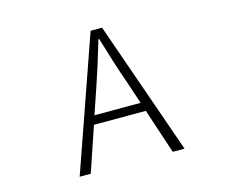

<svg xmlns="http://www.w3.org/2000/svg" viewBox="-102 -870 1204 1012"><g transform="rotate(-15 500.0 -364.5)"><path d="M373 -293H625L581.1 -424.8Q548.8 -514.6 501 -674.8H497.1Q460 -547.9 418 -424.8ZM721.7 0 640.6 -245.1H357.4L274.4 0H213.9L468.8 -728.5H531.2L786.1 0Z"/></g></svg>

Font: GenEi Gothic M Light
Style: Regular
Weight: 300
Designer: o_tamon (Modified); [Source Han Sans]
Ryoko NISHIZUKA  (kana & ideographs); Paul D. Hunt (Latin, Greek & Cyrillic); Wenl
Version: Version 1.1a;Original Version 1.004